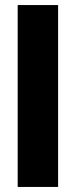

<svg xmlns="http://www.w3.org/2000/svg" viewBox="-20 -740 300 760"><path d="M50 -720H210V0H50Z"/></svg>

Font: Oak Sans ExtraBold
Style: Regular
Weight: 800
Designer: Erik Kennedy, Walven
Foundry: Erik Kennedy, Walven
Version: Version 1.000